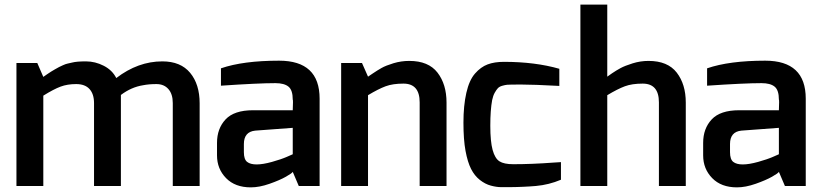

<svg xmlns="http://www.w3.org/2000/svg" viewBox="-20 -803 3541 829"><path d="M502 -393V-358V0H386V-358Q386 -397 366.5 -418.5Q347 -440 309 -440Q271 -440 241.5 -429Q212 -418 167 -390V0H51V-531H141L167 -471Q169 -473 183.5 -482.5Q198 -492 201 -494Q204 -496 217 -503.5Q230 -511 235 -513.5Q240 -516 252 -521.5Q264 -527 272 -528.5Q280 -530 292 -533Q311 -538 351 -538Q391 -538 428 -519Q465 -500 482 -466Q576 -538 681 -538Q760 -538 801 -488.5Q842 -439 842 -357V0H726V-358Q726 -397 707 -418.5Q688 -440 655.5 -440Q623 -440 598 -435Q547 -427 502 -393Z M934 -508Q1030 -541 1185 -541Q1360 -541 1360 -377V0H1270L1244 -61Q1241 -55 1214.5 -40Q1188 -25 1144 -9.5Q1100 6 1063 6Q995 6 956 -34Q917 -74 917 -132V-186Q917 -248 954 -287.5Q991 -327 1072.5 -327Q1154 -327 1199 -327Q1244 -327 1244 -327Q1245 -350 1245 -361.5Q1245 -373 1244 -373Q1244 -414 1225.5 -429Q1207 -444 1169 -444Q1095 -444 934 -433ZM1033 -146Q1033 -115 1047 -104Q1061 -93 1088 -93Q1115 -93 1154.5 -104Q1194 -115 1219 -126L1244 -137V-251L1082 -239Q1033 -234 1033 -181Z M1792 -361Q1792 -442 1722 -442Q1676 -442 1645 -430.5Q1614 -419 1569 -392V0H1453V-531H1543L1569 -472Q1572 -474 1590.5 -486.5Q1609 -499 1627.5 -509.5Q1646 -520 1679 -530Q1712 -540 1747 -540Q1830 -540 1869 -489.5Q1908 -439 1908 -360V0H1792Z M2156 -536Q2290 -536 2395 -506V-432Q2283 -438 2231 -438Q2179 -438 2169.5 -437Q2160 -436 2148 -432.5Q2136 -429 2129.5 -422Q2123 -415 2116 -402.5Q2109 -390 2105 -371Q2097 -328 2097 -260Q2097 -192 2107 -155.5Q2117 -119 2136.5 -106.5Q2156 -94 2196 -94Q2276 -94 2370 -101L2402 -103V-27Q2350 -5 2294 0Q2276 1 2267 2Q2258 3 2238.5 3.5Q2219 4 2212 4.5Q2205 5 2183.5 5Q2162 5 2143 5Q2124 5 2099.5 -1.5Q2075 -8 2052 -26Q2029 -44 2014 -73.5Q1999 -103 1990 -151.5Q1981 -200 1981 -273.5Q1981 -347 1993.5 -402Q2006 -457 2031 -485.5Q2056 -514 2085.5 -525Q2115 -536 2156 -536Z M2602 -783V-472Q2604 -474 2622.5 -486.5Q2641 -499 2659.5 -509Q2678 -519 2711.5 -529.5Q2745 -540 2780 -540Q2863 -540 2902 -489.5Q2941 -439 2941 -360V0H2825V-361Q2825 -442 2755 -442Q2709 -442 2678 -430.5Q2647 -419 2602 -392V0H2486V-783Z M3033 -508Q3129 -541 3284 -541Q3459 -541 3459 -377V0H3369L3343 -61Q3340 -55 3313.5 -40Q3287 -25 3243 -9.5Q3199 6 3162 6Q3094 6 3055 -34Q3016 -74 3016 -132V-186Q3016 -248 3053 -287.5Q3090 -327 3171.5 -327Q3253 -327 3298 -327Q3343 -327 3343 -327Q3344 -350 3344 -361.5Q3344 -373 3343 -373Q3343 -414 3324.5 -429Q3306 -444 3268 -444Q3194 -444 3033 -433ZM3132 -146Q3132 -115 3146 -104Q3160 -93 3187 -93Q3214 -93 3253.5 -104Q3293 -115 3318 -126L3343 -137V-251L3181 -239Q3132 -234 3132 -181Z"/></svg>

Font: Exo
Style: DemiBold
Weight: 600
Designer: Natanael Gama
Version: Version 1.00